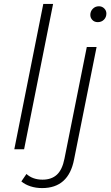

<svg xmlns="http://www.w3.org/2000/svg" viewBox="-20 -762 568 980"><path d="M53 0 201 -742H251L103 0ZM195 198Q163 198 135.5 189Q108 180 89 164L115 126Q147 155 197 155Q243 155 270.5 129.5Q298 104 309 48L423 -522H473L358 52Q330 198 195 198ZM479 -649Q462 -649 451.5 -660Q441 -671 441 -686Q441 -704 453.5 -717Q466 -730 485 -730Q501 -730 512 -719Q523 -708 523 -693Q523 -674 510.5 -661.5Q498 -649 479 -649Z"/></svg>

Font: Montserrat Thin Light
Style: Italic
Weight: 300
Italic angle: -11.3°
Version: Version 9.000